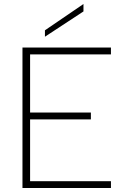

<svg xmlns="http://www.w3.org/2000/svg" viewBox="-20 -937 645 957"><path d="M396 -917V-880L204 -754V-786ZM533 -666H130V-376H433V-342H130V-34H533V0H92V-700H533Z"/></svg>

Font: Albert Sans ExtraLight
Style: Regular
Weight: 250
Designer: Andreas Rasmussen
Foundry: a.Foundry
Version: Version 1.025